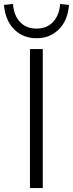

<svg xmlns="http://www.w3.org/2000/svg" viewBox="-52 -954 370 974"><path d="M100 0V-705H165V0ZM133 -760Q65 -760 20 -805Q-25 -850 -32 -929L14 -934Q18 -876 49.5 -842.5Q81 -809 133 -809Q186 -809 217.5 -843Q249 -877 253 -934L298 -929Q292 -850 246.5 -805Q201 -760 133 -760Z"/></svg>

Font: Nunito Sans 10pt Light
Style: Regular
Weight: 300
Designer: Vernon Adams
Foundry: Vernon Adams
Version: Version 3.101;gftools[0.9.27]